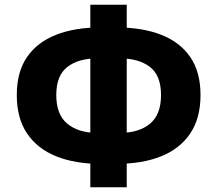

<svg xmlns="http://www.w3.org/2000/svg" viewBox="-20 -778 918 812"><path d="M405 -85Q297 -85 217.5 -117Q138 -149 94.5 -213.5Q51 -278 51 -376Q51 -474 94.5 -537Q138 -600 217.5 -631Q297 -662 405 -662H473Q582 -662 661.5 -631Q741 -600 784.5 -537Q828 -474 828 -376Q828 -278 784.5 -213.5Q741 -149 661.5 -117Q582 -85 473 -85ZM391 -216H487Q567 -216 614 -254.5Q661 -293 661 -376Q661 -459 614 -495Q567 -531 487 -531H391Q312 -531 265 -495Q218 -459 218 -376Q218 -293 265 -254.5Q312 -216 391 -216ZM362 14V-758H516V14Z"/></svg>

Font: Noto Sans SC Black
Style: Regular
Weight: 900
Designer: Ryoko NISHIZUKA  (kana, bopomofo & ideographs); Paul D. Hunt (Latin, Greek & Cyrillic); Sandoll Communications , Soo-you
Foundry: Adobe
Version: Version 2.004-H2;hotconv 1.0.118;makeotfexe 2.5.65603